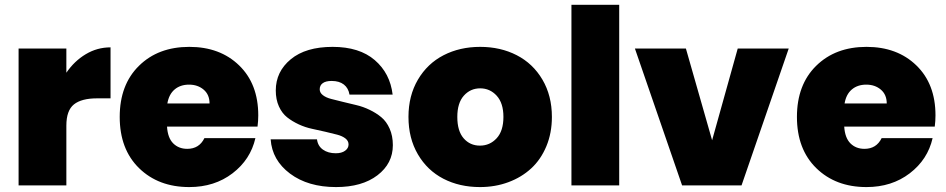

<svg xmlns="http://www.w3.org/2000/svg" viewBox="-20 -760 3878 787"><path d="M252 -245.1V0H56.2V-561H252V-461.9Q284.7 -509.8 331.5 -537.8Q378.4 -565.9 433.1 -565.9V-356.9H377.9Q314 -356.9 283 -332Q252 -307.1 252 -245.1Z M666 -335.9H838.9Q838.9 -372.1 814.7 -392.6Q790.5 -413.1 754.9 -413.1Q719.2 -413.1 695.8 -393.3Q672.4 -373.5 666 -335.9ZM1026.9 -193.8Q1006.8 -106 933.1 -49.6Q859.4 6.8 755.9 6.8Q629.4 6.8 550 -70.8Q470.7 -148.4 470.7 -280.8Q470.7 -412.6 549.6 -490.2Q628.4 -567.9 755.9 -567.9Q881.8 -567.9 960.2 -491.9Q1038.6 -416 1038.6 -287.1Q1038.6 -264.2 1035.6 -241.2H664.6Q667.5 -194.8 689.9 -172.4Q712.4 -149.9 747.6 -149.9Q796.4 -149.9 817.9 -193.8Z M1590.3 -165Q1590.3 -89.8 1527.1 -41.5Q1463.9 6.8 1357.4 6.8Q1242.7 6.8 1168.9 -48.3Q1095.2 -103.5 1089.4 -189H1279.3Q1282.7 -161.6 1303.7 -146.7Q1324.7 -131.8 1356.4 -131.8Q1380.4 -131.8 1394.5 -142.1Q1408.7 -152.3 1408.7 -168Q1408.7 -182.6 1395.8 -192.6Q1382.8 -202.6 1362.1 -208Q1341.3 -213.4 1314.5 -219.7Q1287.6 -226.1 1259.5 -231.9Q1231.4 -237.8 1204.6 -250.2Q1177.7 -262.7 1157 -279.1Q1136.2 -295.4 1123.3 -323.7Q1110.4 -352.1 1110.4 -389.2Q1110.4 -466.3 1171.9 -517.1Q1233.4 -567.9 1343.3 -567.9Q1453.1 -567.9 1516.1 -513.7Q1579.1 -459.5 1589.4 -372.1H1412.6Q1408.2 -398.9 1389.4 -413.6Q1370.6 -428.2 1339.4 -428.2Q1315.4 -428.2 1303 -419.2Q1290.5 -410.2 1290.5 -394Q1290.5 -379.9 1303.5 -369.9Q1316.4 -359.9 1337.4 -354.5Q1358.4 -349.1 1385.3 -342.5Q1412.1 -335.9 1440.2 -329.3Q1468.3 -322.8 1495.1 -309.8Q1522 -296.9 1543 -279.5Q1564 -262.2 1577.1 -232.7Q1590.3 -203.1 1590.3 -165Z M2242.2 -280.8Q2242.2 -214.8 2219.5 -160.4Q2196.8 -106 2157.2 -69.6Q2117.7 -33.2 2063.7 -13.2Q2009.8 6.8 1947.3 6.8Q1863.8 6.8 1797.6 -27.3Q1731.4 -61.5 1692.9 -127.4Q1654.3 -193.4 1654.3 -280.8Q1654.3 -367.7 1693.1 -433.6Q1731.9 -499.5 1798.3 -533.7Q1864.7 -567.9 1948.2 -567.9Q2031.7 -567.9 2098.1 -533.7Q2164.6 -499.5 2203.4 -433.6Q2242.2 -367.7 2242.2 -280.8ZM1854.5 -280.8Q1854.5 -222.7 1880.6 -192.9Q1906.7 -163.1 1947.3 -163.1Q1987.8 -163.1 2015.6 -193.1Q2043.5 -223.1 2043.5 -280.8Q2043.5 -337.4 2015.9 -367.7Q1988.3 -397.9 1948.2 -397.9Q1908.2 -397.9 1881.3 -367.9Q1854.5 -337.9 1854.5 -280.8Z M2322.3 0V-740.2H2518.1V0Z M2582.5 -561H2791.5L2898.9 -185.1L3003.9 -561H3212.9L3019.5 0H2775.9Z M3441.9 -335.9H3614.7Q3614.7 -372.1 3590.6 -392.6Q3566.4 -413.1 3530.8 -413.1Q3495.1 -413.1 3471.7 -393.3Q3448.2 -373.5 3441.9 -335.9ZM3802.7 -193.8Q3782.7 -106 3709 -49.6Q3635.3 6.8 3531.7 6.8Q3405.3 6.8 3325.9 -70.8Q3246.6 -148.4 3246.6 -280.8Q3246.6 -412.6 3325.4 -490.2Q3404.3 -567.9 3531.7 -567.9Q3657.7 -567.9 3736.1 -491.9Q3814.5 -416 3814.5 -287.1Q3814.5 -264.2 3811.5 -241.2H3440.4Q3443.4 -194.8 3465.8 -172.4Q3488.3 -149.9 3523.4 -149.9Q3572.3 -149.9 3593.8 -193.8Z"/></svg>

Font: Poppins ExtraBold
Style: Regular
Weight: 800
Designer: Ninad Kale (Devanagari), Jonny Pinhorn (Latin)
Foundry: Indian Type Foundry
Version: Version 3.200;PS 1.000;hotconv 16.6.54;makeotf.lib2.5.65590